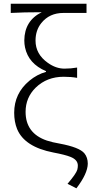

<svg xmlns="http://www.w3.org/2000/svg" viewBox="-20 -815 497 1037"><path d="M392.6 202.1 344.7 177.7Q391.6 123 397.5 101.6Q400.4 90.8 400.4 79.1Q400.4 47.9 360.4 32.2Q331.1 20.5 268.6 8.8Q112.3 -21.5 72.3 -118.2Q56.6 -157.2 56.6 -206.1Q56.6 -310.5 138.7 -378.9Q179.7 -413.1 228.5 -426.8V-430.7Q133.8 -470.7 115.2 -558.6Q111.3 -577.1 111.3 -596.7Q112.3 -703.1 205.1 -749Q106.4 -749 38.1 -745.1V-794.9H447.3V-745.1H322.3Q247.1 -745.1 203.1 -690.4Q171.9 -651.4 171.9 -595.7Q171.9 -522.5 238.3 -475.6Q282.2 -444.3 328.1 -444.3Q363.3 -444.3 396.5 -450.2V-394.5Q364.3 -400.4 324.2 -400.4Q233.4 -400.4 172.9 -341.8Q118.2 -288.1 118.2 -210.9Q118.2 -94.7 233.4 -55.7Q263.7 -45.9 303.7 -39.1Q408.2 -19.5 435.5 12.7Q454.1 35.2 454.1 69.3Q453.1 123 392.6 202.1Z"/></svg>

Font: Taipei Sans TC Beta Light
Style: Regular
Weight: 300
Designer: JT Foundry
Foundry: JT Foundry
Version: Version 1.000